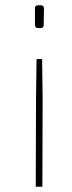

<svg xmlns="http://www.w3.org/2000/svg" viewBox="-20 -500 270 725"><path d="M134 -480Q146 -480 146 -467L145 -408Q146 -394 133 -394H124Q112 -394 112 -407V-469Q112 -480 123 -480ZM140 205H115L116 -126L118 -277H139L141 -126Z"/></svg>

Font: Taylor Sans Thin
Style: Regular
Weight: 100
Italic angle: -8°
Designer: Natanael Gama
Version: Version 1.001 September 8, 2015